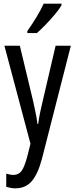

<svg xmlns="http://www.w3.org/2000/svg" viewBox="-20 -786 410 1046"><path d="M4 -537H88L161 -233Q167 -205 173.5 -174Q180 -143 184 -111H188Q195 -164 212 -233L283 -537H366L208 81Q186 163 152.5 201.5Q119 240 64 240Q52 240 40 238Q28 236 14 232V160Q24 163 34 165Q44 167 53 167Q82 167 98 144.5Q114 122 129 65L146 -3ZM315 -757Q303 -736 279 -707.5Q255 -679 228.5 -651.5Q202 -624 181 -606H129V-617Q187 -699 218 -766H315Z"/></svg>

Font: Noto Sans Ethiopic ExtraCondensed
Style: Regular
Weight: 400
Width: 2
Designer: Monotype Design Team
Foundry: Monotype Imaging Inc.
Version: Version 2.102; ttfautohint (v1.8.4.7-5d5b)